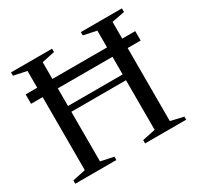

<svg xmlns="http://www.w3.org/2000/svg" viewBox="-162 -960 1183 1150"><g transform="rotate(-30 429.0 -385.0)"><path d="M135 -42V-547H55V-612H135V-728L45 -747V-770H329V-747L240 -728V-612H618V-728L528 -747V-770H812V-745L723 -728V-612H813V-547H723V-42L812 -21V0H528V-23L618 -42V-385H240V-42L329 -23V0H45V-23ZM240 -547V-425H618V-547Z"/></g></svg>

Font: Libre Caslon Text
Style: Regular
Weight: 400
Designer: Pablo Impallari, Rodrigo Fuenzalida
Foundry: Pablo Impallari, Rodrigo Fuenzalida
Version: Version 1.002